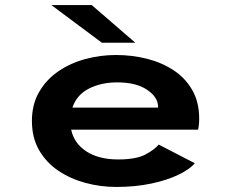

<svg xmlns="http://www.w3.org/2000/svg" viewBox="-20 -730 915 761"><path d="M440.5 11Q378.5 11 319 -5Q259.5 -21 211.5 -53.2Q163.5 -85.5 135 -134.8Q106.5 -184 106.5 -250.5Q106.5 -316 134.8 -365Q163 -414 210.5 -446.8Q258 -479.5 317.5 -495.8Q377 -512 439.5 -512Q503.5 -512 562.8 -497Q622 -482 668.5 -451.2Q715 -420.5 742.2 -372.8Q769.5 -325 769.5 -259.5Q769.5 -246.5 768.2 -235Q767 -223.5 765 -216H262Q274 -161 323 -129.5Q372 -98 448.5 -98Q521 -98 558 -118.5Q595 -139 609 -157L752 -83Q732 -59 687.5 -37.5Q643 -16 579.8 -2.5Q516.5 11 440.5 11ZM444 -403.5Q382 -403.5 333.2 -379.2Q284.5 -355 267 -303.5H606.5V-307Q606.5 -344.5 563.2 -374Q520 -403.5 444 -403.5ZM384 -560.5 183.5 -710H343.5L516.5 -560.5Z"/></svg>

Font: Trispace SemiExpanded SemiBold
Style: Regular
Weight: 600
Width: 6
Designer: Tyler Finck
Foundry: Etcetera Type Company
Version: Version 1.210; ttfautohint (v1.8.3)